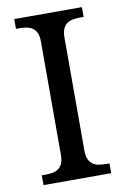

<svg xmlns="http://www.w3.org/2000/svg" viewBox="-82 -764 532 813"><g transform="rotate(-10 183.5 -357.0)"><path d="M38.1 0V-42H50.8Q67.9 -42 82.8 -44.4Q97.7 -46.9 108.9 -54.4Q120.1 -62 126.5 -76.2Q132.8 -90.3 132.8 -113.8V-600.1Q132.8 -623.5 126.5 -637.7Q120.1 -651.9 108.9 -659.4Q97.7 -667 82.8 -669.4Q67.9 -671.9 50.8 -671.9H38.1V-713.9H329.1V-671.9H315.9Q299.3 -671.9 284.2 -669.4Q269 -667 258.1 -659.4Q247.1 -651.9 240.5 -637.7Q233.9 -623.5 233.9 -600.1V-113.8Q233.9 -90.3 240.5 -76.2Q247.1 -62 258.1 -54.4Q269 -46.9 284.2 -44.4Q299.3 -42 315.9 -42H329.1V0Z"/></g></svg>

Font: Droid-TTFautohint Serif
Style: Regular
Weight: 400
Foundry: Ascender Corporation
Version: Version 1.00; ttfautohint (v1.00rc1.4-1a1c-dirty) -l 8 -r 50